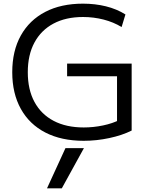

<svg xmlns="http://www.w3.org/2000/svg" viewBox="-20 -760 820 1050"><path d="M318 270H237L338 50H439ZM438 10Q316 10 228.5 -35Q141 -80 94 -164.5Q47 -249 47 -365Q47 -482 94 -566Q141 -650 227.5 -695Q314 -740 434 -740Q500 -740 559 -725.5Q618 -711 666 -681L645 -612Q601 -639 546.5 -653Q492 -667 434 -667Q340 -667 272.5 -631Q205 -595 168.5 -527.5Q132 -460 132 -365Q132 -270 168.5 -202.5Q205 -135 273.5 -99Q342 -63 438 -63Q491 -63 543.5 -74Q596 -85 635 -105L620 -74V-343H347V-412H700V-46Q648 -20 578 -5Q508 10 438 10Z"/></svg>

Font: M PLUS 2
Style: Regular
Weight: 400
Designer: Coji Morishita
Foundry: UNDERFOREST DESIGN
Version: Version 1.001